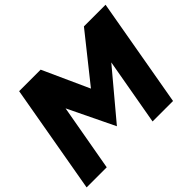

<svg xmlns="http://www.w3.org/2000/svg" viewBox="-177 -931 1161 1161"><g transform="rotate(-45 404.0 -350.0)"><path d="M364 -132 613 -429 537 0H712L835 -700H650L414 -404L280 -700H96L-27 0H145L221 -428Z"/></g></svg>

Font: Geom ExtraBold
Style: Bold Italic
Weight: 800
Italic angle: -10°
Version: Version 1.102